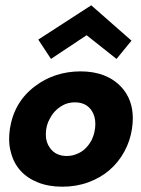

<svg xmlns="http://www.w3.org/2000/svg" viewBox="-20 -692 532 725"><path d="M215 13Q164 13 123.5 -3Q83 -19 57 -48Q31 -77 21 -117.5Q14.5 -140.5 14.5 -167Q14.5 -185.5 17.5 -206.5Q33.5 -308 113 -367Q186 -422 284 -422.5Q383 -422.5 438.5 -363Q481.5 -316 481.5 -245.5Q481.5 -227 478.5 -206.5Q471.5 -159.5 449.2 -119Q427 -78.5 392.8 -49.2Q358.5 -20 313.2 -3.5Q268 13 215 13ZM232 -103Q253 -103 271 -111Q305.5 -124.5 326.5 -164Q340 -193.5 340 -224Q340 -254.5 325 -276Q304 -305.5 263 -305.5Q243 -305.5 225.5 -298.5Q188 -281.5 169 -245.5Q153 -218.5 153 -184Q153 -154.5 169 -133Q190.5 -103 232 -103ZM420 -469.5 307 -559 172.5 -469.5 124.5 -542.5 324.5 -672 476.5 -538.5Z"/></svg>

Font: Lucymar Sans
Style: Bold Italic
Weight: 700
Italic angle: -10°
Foundry: The League of Moveable Type (original font) / Main changes by Cristiano Sobral with portions from Mirco Monsees
Version: Version 2.00;August 30, 2020;FontCreator 13.0.0.2681 64-bit